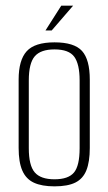

<svg xmlns="http://www.w3.org/2000/svg" viewBox="-20 -653 384 680"><path d="M173 7Q128 7 100 -6Q72 -19 59 -49Q46 -79 46 -129V-371Q46 -440 74.5 -471.5Q103 -503 173 -503Q243 -503 270.5 -472.5Q298 -442 298 -371V-129Q298 -80 286 -50Q274 -20 247 -6.5Q220 7 173 7ZM173 -18Q222 -18 242 -42Q262 -66 262 -128V-368Q262 -426 243 -452Q224 -478 173 -478Q124 -478 103 -453.5Q82 -429 82 -368V-128Q82 -67 103 -42.5Q124 -18 173 -18ZM141 -545 197 -633H239L163 -545Z"/></svg>

Font: Alumni Sans ExtraLight
Style: Regular
Weight: 250
Version: Version 1.018